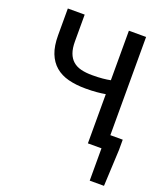

<svg xmlns="http://www.w3.org/2000/svg" viewBox="-152 -758 903 1049"><g transform="rotate(20 300.0 -233.5)"><path d="M415 0V-286Q392 -282 364.5 -279.5Q337 -277 300 -277Q244 -277 199.5 -288.5Q155 -300 124 -326.5Q93 -353 76.5 -395Q60 -437 60 -499V-655H158V-499Q158 -459 168 -432Q178 -405 197 -388.5Q216 -372 244 -365Q272 -358 309 -358Q344 -358 370 -360.5Q396 -363 415 -367V-655H515V-84H587V-24L577 188H494V0Z"/></g></svg>

Font: SauceCodePro Nerd Font Mono
Style: Regular
Weight: 500
Monospace: yes
Designer: Paul D. Hunt, Teo Tuominen
Foundry: Adobe Systems Incorporated
Version: Version 2.030;PS 1.000;hotconv 16.6.51;makeotf.lib2.5.65220;